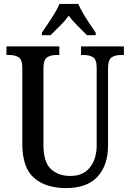

<svg xmlns="http://www.w3.org/2000/svg" viewBox="-20 -951 666 981"><path d="M317 10Q214 10 154 -42Q94 -94 94 -216V-604Q94 -647 75 -658.5Q56 -670 29 -670H13V-714H283V-670H268Q239 -670 220.5 -658Q202 -646 202 -600V-210Q202 -123 240 -87.5Q278 -52 339 -52Q405 -52 439.5 -95.5Q474 -139 474 -209V-604Q474 -647 455.5 -658.5Q437 -670 409 -670H394V-714H613V-670H597Q569 -670 550.5 -658Q532 -646 532 -600V-207Q532 -107 478.5 -48.5Q425 10 317 10ZM194 -784Q207 -803 224.5 -829Q242 -855 258.5 -882Q275 -909 284 -931H380Q389 -909 405 -882Q421 -855 438.5 -829Q456 -803 469 -784V-771H425Q403 -793 377 -818.5Q351 -844 331 -871Q312 -844 286 -818.5Q260 -793 238 -771H194Z"/></svg>

Font: Noto Serif Tamil Condensed Medium
Style: Regular
Weight: 500
Width: 3
Designer: Indian Type Foundry, Tom Grace, and the Monotype Design Team
Foundry: Monotype Imaging Inc.
Version: Version 2.004; ttfautohint (v1.8.4.7-5d5b)